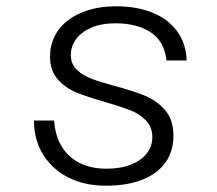

<svg xmlns="http://www.w3.org/2000/svg" viewBox="-20 -578 690 610"><path d="M88 -195H152Q155 -148 175.5 -113.5Q196 -79 232.5 -60.5Q269 -42 318 -42Q363 -42 396 -55Q429 -68 446.5 -91Q464 -114 464 -142Q464 -174 444 -195Q424 -216 394.5 -227.5Q365 -239 314 -254Q257 -270 222 -284.5Q187 -299 163 -326.5Q139 -354 139 -398Q139 -445 164.5 -481Q190 -517 238 -537.5Q286 -558 349 -558Q412 -558 461.5 -539Q511 -520 541 -481Q571 -442 573 -386H509Q502 -447 458.5 -475.5Q415 -504 346 -504Q303 -504 271 -490.5Q239 -477 222 -454Q205 -431 205 -403Q205 -375 223.5 -357Q242 -339 269 -328.5Q296 -318 344 -305Q404 -289 441.5 -273.5Q479 -258 505 -227.5Q531 -197 531 -147Q531 -97 505.5 -61.5Q480 -26 432 -7Q384 12 316 12Q250 12 198.5 -13.5Q147 -39 117.5 -86Q88 -133 88 -195Z"/></svg>

Font: Azeret Mono Light
Style: Italic
Weight: 300
Italic angle: -12°
Designer: Martin Vácha
Foundry: Displaay
Version: Version 1.000; Glyphs 3.0.3, build 3074